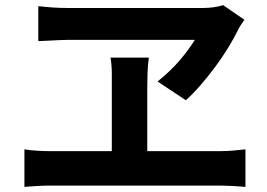

<svg xmlns="http://www.w3.org/2000/svg" viewBox="-20 -739 1040 747"><path d="M248 -584Q233 -584 212.5 -583Q192 -582 173 -581Q151 -580 129 -579V-715Q155 -712 183.5 -710Q212 -708 238 -708H771Q813 -708 848 -719L931 -662Q923 -651 916.5 -641Q910 -631 905 -620Q890 -590 867.5 -553Q845 -516 817.5 -479Q790 -442 760.5 -408Q731 -374 703 -349L593 -422Q642 -461 678.5 -503.5Q715 -546 738 -584ZM839 -151Q866 -151 890.5 -153.5Q915 -156 935 -158V-12Q912 -14 884 -15.5Q856 -17 839 -17H176Q153 -17 127 -15.5Q101 -14 75 -12V-158Q100 -154 126.5 -152.5Q153 -151 176 -151H415V-400Q415 -425 415 -454.5Q415 -484 410 -515H559Q555 -484 554 -454.5Q553 -425 553 -399V-151Z"/></svg>

Font: SpoqaHanSans-Bold
Style: Regular
Weight: 700
Designer: [Spoqa Han Sans] Dong-huui Kim \uAE40 \uB3D9 \uD718   [Noto Sans] Ryoko NISHIZUKA \u897F \u585A \u6DBC \u5B50  (kana & i
Foundry: Spoqa (http://www.spoqa-han-sans.com)
Version: Version 2.000